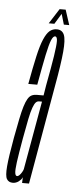

<svg xmlns="http://www.w3.org/2000/svg" viewBox="-71 -715 297 746"><g transform="rotate(5 77.0 -342.0)"><path d="M8.5 2.5Q14.5 2.5 20.2 0.5Q26 -1.5 31 -5.2Q36 -9 39.8 -13.2Q43.5 -17.5 45.5 -22.5L44.5 0H71.5L139 -386Q155 -474 159.2 -521.5Q163.5 -569 155.8 -587.8Q148 -606.5 127 -606.5Q111 -606.5 99.2 -596.5Q87.5 -586.5 77 -562.2Q66.5 -538 56.8 -494.8Q47 -451.5 35 -385.5H70Q83.5 -460.5 92.2 -502.5Q101 -544.5 108 -561.5Q115 -578.5 122.5 -578.5Q131 -578.5 131.2 -561.2Q131.5 -544 125 -502Q118.5 -460 104.5 -386L98 -346H72.5Q61 -346 52.2 -342Q43.5 -338 36.8 -326.8Q30 -315.5 24 -296Q18 -276.5 11.8 -246Q5.5 -215.5 -2.5 -172Q-16 -97 -19.2 -59.5Q-22.5 -22 -15.2 -9.8Q-8 2.5 8.5 2.5ZM22.5 -25Q16.5 -25 14.8 -36Q13 -47 17.2 -78.8Q21.5 -110.5 32.5 -173Q41 -220 47 -249.5Q53 -279 58.8 -294.5Q64.5 -310 70 -315.8Q75.5 -321.5 82.5 -321.5H94L46.5 -54Q45 -48.5 41 -41.8Q37 -35 32.2 -30Q27.5 -25 22.5 -25ZM93.5 -627H115.5L140.5 -668L152.5 -627H173.5L154.5 -685.5H131Z"/></g></svg>

Font: Anybody UltraCondensed ExtraLight
Style: Italic
Weight: 250
Width: 1
Italic angle: -10°
Version: Version 1.113;gftools[0.9.25]